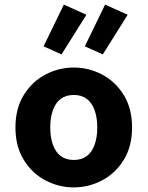

<svg xmlns="http://www.w3.org/2000/svg" viewBox="-20 -801 640 833"><path d="M300 12Q235 12 177 -18.5Q119 -49 83 -107.5Q47 -166 47 -248Q47 -330 83 -388.5Q119 -447 177 -477.5Q235 -508 300 -508Q365 -508 423 -477.5Q481 -447 517 -388.5Q553 -330 553 -248Q553 -166 517 -107.5Q481 -49 423 -18.5Q365 12 300 12ZM300 -107Q334 -107 356.5 -124Q379 -141 390.5 -173Q402 -205 402 -248Q402 -291 390.5 -323Q379 -355 356.5 -372Q334 -389 300 -389Q266 -389 243.5 -372Q221 -355 209.5 -323Q198 -291 198 -248Q198 -205 209.5 -173Q221 -141 243.5 -124Q266 -107 300 -107ZM247 -565 169 -600 257 -781 355 -737ZM426 -565 348 -600 436 -781 534 -737Z"/></svg>

Font: Source Code Pro ExtraLight
Style: Bold
Weight: 700
Monospace: yes
Version: Version 1.018;hotconv 1.0.116;makeotfexe 2.5.65601